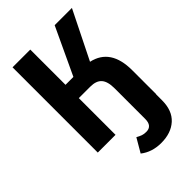

<svg xmlns="http://www.w3.org/2000/svg" viewBox="-267 -788 1102 1102"><g transform="rotate(-45 284.0 -236.5)"><path d="M536 -194V0H535V48Q535 132 487 175.5Q439 219 359 219Q284 219 232 178L281 94Q299 104 312 108.5Q325 113 343 113Q391 113 391 56V-193Q391 -248 369 -273Q347 -298 299 -298H206V0H62V-692H206V-406H270L404 -692H544L399 -400Q536 -370 536 -194Z"/></g></svg>

Font: Fira Sans Condensed SemiBold
Style: Regular
Weight: 600
Width: 3
Designer: bBox Type GmbH & Carrois Corporate GbR & Edenspiekermann AG
Foundry: bBox Type GmbH & Carrois Corporate GbR & Edenspiekermann AG
Version: Version 4.301